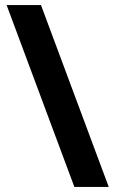

<svg xmlns="http://www.w3.org/2000/svg" viewBox="-20 -734 453 754"><path d="M141 -714 407 0H272L6 -714Z"/></svg>

Font: Noto IKEA Simplified Chinese
Style: Bold
Weight: 700
Designer: Monotype Design Team
Foundry: Monotype Imaging Inc.
Version: Version 1.100